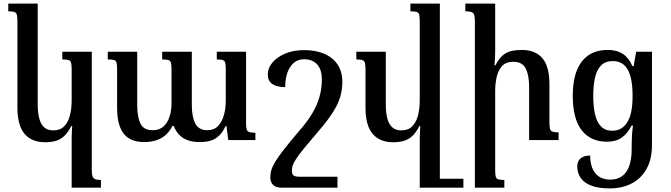

<svg xmlns="http://www.w3.org/2000/svg" viewBox="-20 -780 3734 1069"><path d="M379 265V-11Q379 -28 380 -44.5Q381 -61 382 -78H377Q359 -43 338.5 -23.5Q318 -4 292 4Q266 12 231 12Q157 12 117 -34.5Q77 -81 77 -181V-659Q77 -685 74 -697Q71 -709 60.5 -713Q50 -717 26 -717V-760H190V-199Q190 -155 198 -122.5Q206 -90 225 -72Q244 -54 277 -54Q315 -54 337.5 -77Q360 -100 369.5 -138Q379 -176 379 -219V-393Q379 -418 376 -430Q373 -442 362 -445.5Q351 -449 327 -449V-492H491V166Q491 190 495.5 202Q500 214 511 218Q522 222 542 222V265Z M1187 -492H1350V-93Q1350 -71 1353.5 -59.5Q1357 -48 1368 -44.5Q1379 -41 1402 -41V0H1251L1241 -78H1236Q1219 -42 1197.5 -22.5Q1176 -3 1150 4Q1124 11 1092 11Q1053 11 1024.5 0.5Q996 -10 977 -30.5Q958 -51 947 -79H940Q923 -45 899 -25.5Q875 -6 845.5 2.5Q816 11 783 11Q706 11 669 -35.5Q632 -82 632 -179V-397Q632 -421 628.5 -432Q625 -443 614.5 -446Q604 -449 580 -449V-492H744V-195Q744 -129 762 -92Q780 -55 830 -55Q867 -55 890 -75.5Q913 -96 924 -130.5Q935 -165 935 -206V-392Q935 -417 932 -429.5Q929 -442 918 -445.5Q907 -449 883 -449V-492H1048V-195Q1048 -129 1067.5 -92Q1087 -55 1134 -55Q1171 -55 1193.5 -78Q1216 -101 1226.5 -138.5Q1237 -176 1237 -219V-392Q1237 -416 1234.5 -428.5Q1232 -441 1221.5 -445Q1211 -449 1187 -449Z M1674 -501Q1737 -501 1784.5 -481Q1832 -461 1859 -421.5Q1886 -382 1886 -323Q1886 -284 1875.5 -245Q1865 -206 1837 -160.5Q1809 -115 1757 -54Q1705 7 1674.5 44Q1644 81 1629.5 103.5Q1615 126 1610 140.5Q1605 155 1605 169Q1605 189 1614 196.5Q1623 204 1650 204H1859V265H1548Q1516 265 1500.5 249.5Q1485 234 1485 207Q1485 188 1490.5 168Q1496 148 1512.5 120.5Q1529 93 1561 52Q1593 11 1644 -49Q1690 -101 1718 -148Q1746 -195 1759 -241.5Q1772 -288 1772 -338Q1772 -374 1760.5 -399Q1749 -424 1727 -437Q1705 -450 1673 -450Q1639 -450 1616 -430.5Q1593 -411 1580.5 -376.5Q1568 -342 1568 -295Q1522 -295 1496.5 -312Q1471 -329 1471 -366Q1471 -401 1496.5 -431.5Q1522 -462 1567.5 -481.5Q1613 -501 1674 -501Z M2169 12Q2095 12 2055 -34.5Q2015 -81 2015 -181V-391Q2015 -417 2012 -429Q2009 -441 1998.5 -445Q1988 -449 1964 -449V-492H2128V-199Q2128 -155 2136 -122.5Q2144 -90 2163 -72Q2182 -54 2215 -54Q2253 -54 2275.5 -77Q2298 -100 2307.5 -138Q2317 -176 2317 -219V-661Q2317 -686 2314 -698Q2311 -710 2300 -713.5Q2289 -717 2265 -717V-760H2429V265H2317V-6Q2317 -24 2318 -42Q2319 -60 2320 -78H2315Q2297 -43 2276.5 -23.5Q2256 -4 2230 4Q2204 12 2169 12ZM2412 265V215H2560V265Z M3090 -43V0H2926V-296Q2926 -361 2907 -398.5Q2888 -436 2838 -436Q2797 -436 2775.5 -412.5Q2754 -389 2745.5 -352Q2737 -315 2737 -273V166Q2737 190 2740 202.5Q2743 215 2754 218.5Q2765 222 2788 222V265H2624V-661Q2624 -686 2620 -697.5Q2616 -709 2604.5 -713Q2593 -717 2571 -717V-760H2737V-493Q2737 -473 2736 -454Q2735 -435 2733 -416H2738Q2758 -454 2779.5 -472Q2801 -490 2827 -496Q2853 -502 2885 -502Q2960 -502 2999.5 -456.5Q3039 -411 3039 -312V-101Q3039 -76 3042 -63.5Q3045 -51 3056 -47Q3067 -43 3090 -43Z M3374 269Q3312 269 3272 253.5Q3232 238 3213 210.5Q3194 183 3194 146Q3194 117 3213 101.5Q3232 86 3266 86Q3266 149 3294.5 184.5Q3323 220 3378 220Q3416 220 3442.5 201.5Q3469 183 3483 145Q3497 107 3497 49V22Q3497 4 3498.5 -22.5Q3500 -49 3504 -81H3497Q3474 -37 3442 -14Q3410 9 3360 9Q3268 9 3218.5 -55Q3169 -119 3169 -247Q3169 -372 3219 -437Q3269 -502 3364 -502Q3414 -502 3447.5 -480Q3481 -458 3501 -412H3508L3522 -492H3610V27Q3610 106 3580 160Q3550 214 3497 241.5Q3444 269 3374 269ZM3389 -52Q3414 -52 3434.5 -62.5Q3455 -73 3470.5 -96Q3486 -119 3494 -156Q3502 -193 3502 -246Q3502 -345 3475 -392.5Q3448 -440 3392 -440Q3350 -440 3326 -415Q3302 -390 3292.5 -346.5Q3283 -303 3283 -246Q3283 -189 3292.5 -145.5Q3302 -102 3325.5 -77Q3349 -52 3389 -52Z"/></svg>

Font: Noto Serif Armenian Medium
Style: Regular
Weight: 500
Version: Version 2.007